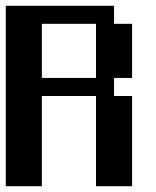

<svg xmlns="http://www.w3.org/2000/svg" viewBox="-20 -645 540 665"><path d="M0 -625H375V-562.5H437.5V-375H375V-312.5H437.5V0H312.5V-312.5H125V0H0ZM125 -562.5V-375H312.5V-562.5Z"/></svg>

Font: NeoDunggeunmo Pro
Style: Regular
Weight: 400
Version: Version 1.020